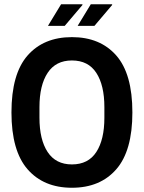

<svg xmlns="http://www.w3.org/2000/svg" viewBox="-20 -873 678 905"><path d="M319 12Q186 12 110 -75Q34 -162 34 -343Q34 -525 110 -611.5Q186 -698 319 -698Q452 -698 528 -611.5Q604 -525 604 -343Q604 -162 528 -75Q452 12 319 12ZM319 -98Q396 -98 434 -156.5Q472 -215 472 -318V-368Q472 -471 434 -529.5Q396 -588 319 -588Q243 -588 204.5 -529.5Q166 -471 166 -368V-318Q166 -215 204.5 -156.5Q243 -98 319 -98ZM346 -751 408 -853H508L509 -850L425 -751ZM206 -751 268 -853H368L369 -850L285 -751Z"/></svg>

Font: Archivo Narrow
Style: Bold
Weight: 700
Designer: Hector Gatti
Foundry: Omnibus-Type
Version: Version 3.002